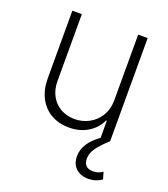

<svg xmlns="http://www.w3.org/2000/svg" viewBox="-136 -626 811 929"><g transform="rotate(20 270.0 -161.0)"><path d="M415 -530.3H463.9V-0.5L464.8 0Q426.3 34.7 406.5 62Q386.7 89.4 386.7 118.2Q386.7 166 436.5 166Q461.9 166 484.4 150.4L495.1 186.5Q463.9 208 426.8 208Q386.7 208 362.3 185.8Q337.9 163.6 337.9 123Q337.9 88.9 357.2 58.8Q376.5 28.8 416 0H415V-86.9H411.1Q392.1 -44.4 350.3 -18.8Q308.6 6.8 252.9 6.8Q201.2 6.8 161.1 -15.9Q121.1 -38.6 98.6 -81.3Q76.2 -124 76.2 -182.6V-530.3H125V-185.5Q125 -142.6 142.8 -109.9Q160.6 -77.1 192.4 -59.1Q224.1 -41 264.6 -41Q304.7 -41 339.1 -59.6Q373.5 -78.1 394.3 -112.5Q415 -147 415 -193.4Z"/></g></svg>

Font: Pretendard Std ExtraLight
Style: Regular
Weight: 200
Designer: Base glyphs from Inter by Rasmus Andersson; Hangeul glyphs from Noto Sans CJK(Source Han Sans) by Jang Soo-young and Kan
Foundry: Kil Hyung-jin
Version: Version 1.309